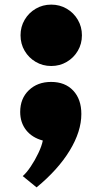

<svg xmlns="http://www.w3.org/2000/svg" viewBox="-20 -605 434 832"><path d="M202 -319Q239 -319 269.2 -336.8Q299.5 -354.5 317.2 -384.8Q335 -415 335 -452Q335 -489 317.2 -519.2Q299.5 -549.5 269.2 -567.2Q239 -585 202 -585Q165 -585 134.8 -567.2Q104.5 -549.5 86.8 -519.2Q69 -489 69 -452Q69 -415 86.8 -384.8Q104.5 -354.5 134.8 -336.8Q165 -319 202 -319ZM138.5 207Q231.5 130.5 282 47.5Q332.5 -35.5 332.5 -111Q332.5 -175 297.2 -212.5Q262 -250 201.5 -250Q142.5 -250 105 -214Q67.5 -178 67.5 -120Q67.5 -74 93.2 -41.2Q119 -8.5 165.5 4Q161 27.5 146.2 58.5Q131.5 89.5 113 117Q94.5 144.5 78.5 158Z"/></svg>

Font: Spartan Black
Style: Regular
Weight: 900
Designer: Matt Bailey, Mirko Velimirovic
Foundry: Matt Bailey
Version: Version 1.003; ttfautohint (v1.8.3)